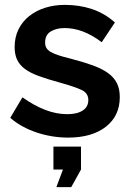

<svg xmlns="http://www.w3.org/2000/svg" viewBox="-20 -554 537 787"><path d="M211 213 238 141H199V47H312V141L272 213ZM259 10Q193 10 130 -11Q67 -32 22 -71L72 -155Q120 -121 165.5 -103.5Q211 -86 256 -86Q296 -86 319 -101Q342 -116 342 -144Q342 -172 315 -185Q288 -198 227 -215Q176 -229 140 -242Q104 -255 82 -271.5Q60 -288 50 -309.5Q40 -331 40 -361Q40 -401 55.5 -433Q71 -465 99 -487.5Q127 -510 164.5 -522Q202 -534 246 -534Q305 -534 356.5 -517Q408 -500 451 -462L397 -381Q357 -411 319.5 -425Q282 -439 245 -439Q211 -439 188 -425Q165 -411 165 -380Q165 -366 170.5 -357Q176 -348 188 -341Q200 -334 219.5 -327.5Q239 -321 268 -314Q322 -300 360.5 -286Q399 -272 423.5 -254Q448 -236 459.5 -212.5Q471 -189 471 -156Q471 -79 414 -34.5Q357 10 259 10Z"/></svg>

Font: Oxford Sans
Style: Bold
Weight: 700
Designer: Matt McInerney, Pablo Impallari, Rodrigo Fuenzalida
Foundry: Matt McInerney, Pablo Impallari, Rodrigo Fuenzalida
Version: Version 3.000g; ttfautohint (v1.5) -l 8 -r 28 -G 28 -x 14 -D